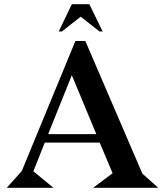

<svg xmlns="http://www.w3.org/2000/svg" viewBox="-20 -889 770 909"><path d="M320 -869H403L466 -740H451L362 -810L273 -740H258ZM138 -78 233 0H12L83 -79L337 -695H384L654 -67L729 0H421L513 -69L452 -214H192ZM320 -533 208 -254H436Z"/></svg>

Font: Bluu Next Cyrillic
Style: Bold
Weight: 700
Designer: Igor Stepanchenko
Foundry: Igor Stepanchenko
Version: Version 1.000